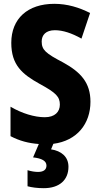

<svg xmlns="http://www.w3.org/2000/svg" viewBox="-20 -744 523 1004"><path d="M338 128C338 75 300 45 247 37L259 8C383 -8 453 -97 453 -212C453 -312 402 -367 309 -418C219 -465 198 -483 198 -527C198 -561 220 -586 267 -586C308 -586 355 -571 406 -542L451 -676C394 -705 332 -724 264 -724C124 -724 39 -646 39 -520C39 -404 96 -356 188 -305C273 -259 293 -238 293 -197C293 -159 267 -131 214 -131C161 -131 94 -151 35 -186V-32C83 -7 129 5 183 9L153 79C198 84 223 97 223 122C223 143 208 155 179 155C162 155 144 152 124 146V230C146 236 175 240 209 240C291 240 338 197 338 128Z"/></svg>

Font: Noto Sans Khmer UI Condensed ExtraBold
Style: Regular
Weight: 800
Width: 3
Designer: Danh Hong and the Monotype Design Team
Foundry: Monotype Imaging Inc.
Version: Version 2.002